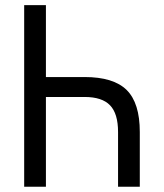

<svg xmlns="http://www.w3.org/2000/svg" viewBox="-20 -713 626 733"><path d="M430.7 0V-209Q430.7 -279.3 400.1 -311Q369.6 -342.8 302.7 -342.8H155.3V0H72.3V-693.4H155.3V-418.9H302.7Q413.6 -418.9 463.6 -369.4Q513.7 -319.8 513.7 -209V0Z"/></svg>

Font: CaskaydiaMono NF SemiLight
Style: Regular
Weight: 350
Designer: Aaron Bell
Foundry: Saja Typeworks
Version: Version 2111.001; ttfautohint (v1.8.4);Nerd Fonts 3.1.1